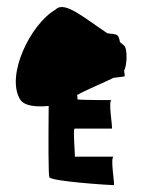

<svg xmlns="http://www.w3.org/2000/svg" viewBox="-20 -875 491 560"><path d="M38 -586C49 -567 81 -562 122 -566C121 -464 121 -364 124 -358C130 -346 300 -335 312 -335C316 -335 300 -418 312 -418H198C200 -418 192 -500 198 -500H306C310 -500 294 -583 306 -583C306 -583 216 -583 206 -585C206 -587 206 -593 205 -598C234 -614 281 -633 311 -648C331 -650 344 -652 344 -653C344 -655 343 -661 342 -669C351 -685 352 -734 342 -742C339 -745 335 -748 330 -752C325 -776 325 -774 293 -778C225 -823 168 -874 142 -847C69 -805 -3 -656 38 -586Z"/></svg>

Font: Ampere
Style: UltCnd
Weight: 400
Version: Version 1